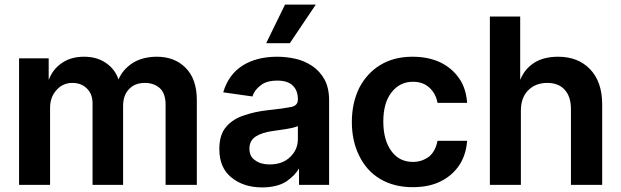

<svg xmlns="http://www.w3.org/2000/svg" viewBox="-20 -802 2703 836"><path d="M192 -548V-456H193Q210 -501 250 -528Q289 -555 346 -555Q402 -555 441 -528Q481 -501 496 -456Q514 -499 558 -528Q602 -555 663 -555Q740 -555 788 -507Q837 -458 837 -366V3H701V-346Q701 -396 675 -419Q649 -441 611 -441Q566 -441 541 -413Q516 -387 516 -340V3H383V-352Q383 -393 358 -417Q334 -441 295 -441Q254 -441 227 -411Q198 -380 198 -332V3H63V-548Z M988 -29Q935 -71 935 -153Q935 -216 965 -250Q995 -285 1044 -300Q1090 -316 1145 -322Q1212 -329 1247 -336Q1277 -342 1277 -368V-370Q1277 -409 1254 -430Q1232 -451 1188 -451Q1140 -451 1116 -431Q1089 -412 1079 -382L952 -400Q975 -478 1037 -517Q1098 -555 1187 -555Q1227 -555 1267 -546Q1304 -538 1339 -515Q1373 -492 1393 -456Q1413 -419 1413 -365V3H1282V-72H1284Q1266 -39 1227 -12Q1186 14 1121 14Q1041 14 988 -29ZM1244 -119Q1277 -151 1277 -196V-253Q1275 -251 1252 -245Q1222 -239 1205 -237Q1181 -233 1164 -231Q1122 -225 1094 -208Q1066 -190 1066 -155Q1066 -120 1091 -104Q1115 -86 1154 -86Q1211 -86 1244 -119ZM1355 -782 1242 -614H1139L1221 -782Z M1635 -23Q1576 -58 1544 -124Q1512 -188 1512 -271Q1512 -353 1544 -419Q1578 -484 1636 -519Q1695 -555 1776 -555Q1844 -555 1896 -531Q1948 -506 1979 -461Q2009 -419 2014 -354H1885Q1878 -394 1850 -420Q1822 -446 1778 -446Q1721 -446 1685 -400Q1649 -355 1649 -273Q1649 -191 1685 -143Q1719 -97 1778 -97Q1817 -97 1848 -120Q1876 -143 1885 -189H2014Q2009 -127 1980 -83Q1949 -37 1898 -12Q1848 13 1777 13Q1695 13 1635 -23Z M2113 3V-730H2245V-456H2246Q2264 -501 2305 -528Q2347 -555 2410 -555Q2497 -555 2549 -501Q2602 -446 2602 -347V3H2466V-327Q2466 -381 2439 -411Q2412 -441 2363 -441Q2312 -441 2280 -409Q2248 -377 2248 -320V3Z"/></svg>

Font: Sinter Bold
Style: Regular
Weight: 700
Foundry: Adobe & rsms
Version: Version 1.000